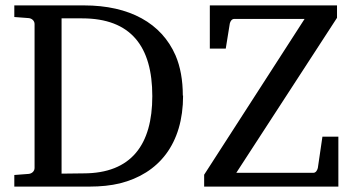

<svg xmlns="http://www.w3.org/2000/svg" viewBox="-20 -691 1310 711"><path d="M289 -49 208 -48V-623H284C465 -623 544 -519 544 -335C544 -155 466 -49 289 -49ZM657 -337C657 -394 648 -444 630 -486C578 -605 460 -671 291 -671H33V-628L86 -624C98 -623 108 -614 108 -602V-69C108 -57 98 -48 86 -47L33 -43V0H311C353 0 391 -4 424 -12C568 -48 658 -158 658 -337ZM736 0H1233V-185H1174L1157 -69C1155 -61 1150 -51 1140 -51H855L1228 -625V-671H757V-511H816L831 -604C833 -612 838 -621 848 -621H1108L736 -44Z"/></svg>

Font: Veleka
Style: Regular
Weight: 400
Designer: Stefan Peev, Context Ltd, 2016; SIL International, 1997-2014.
Foundry: Stefan Peev, Context Ltd, 2016
Version: Version 1.000